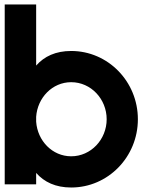

<svg xmlns="http://www.w3.org/2000/svg" viewBox="-20 -820 709 855"><path d="M141 -278V-300C147 -385 213 -454 297 -454C385 -454 455 -379 455 -289C455 -199 385 -124 297 -124C213 -124 147 -193 141 -278ZM141 -528V-800H1V1H141V-50C177 -9 228 15 297 15C461 15 594 -121 594 -289C594 -457 461 -593 297 -593C228 -593 177 -569 141 -528Z"/></svg>

Font: MintSans
Style: Bold
Weight: 700
Version: Version 2.0